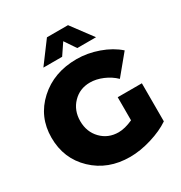

<svg xmlns="http://www.w3.org/2000/svg" viewBox="-211 -1073 1161 1232"><g transform="rotate(-30 370.0 -457.0)"><path d="M338 -766H199L316 -923H472L589 -766H450L394 -849ZM517 -363H696V-81Q639 -42 555 -16.5Q471 9 396 9Q233 9 126 -93Q19 -195 19 -350Q19 -504 130 -605.5Q241 -707 410 -707Q490 -707 570.5 -678.5Q651 -650 706 -601L588 -458Q552 -493 503.5 -513.5Q455 -534 409 -534Q333 -534 282.5 -481.5Q232 -429 232 -350Q232 -270 283 -217.5Q334 -165 411 -165Q457 -165 517 -192Z"/></g></svg>

Font: Montserrat Extra Bold
Style: Regular
Weight: 800
Designer: Julieta Ulanovsky
Foundry: Julieta Ulanovsky
Version: Version 3.001;PS 003.001;hotconv 1.0.70;makeotf.lib2.5.58329